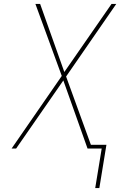

<svg xmlns="http://www.w3.org/2000/svg" viewBox="-20 -755 640 976"><path d="M464 201 497 0H425L302 -346L62 0H39L294 -369L160 -735H184L307 -389L547 -735H571L316 -366L442 -19H521L485 201Z"/></svg>

Font: Iosevka SS04 Thin Extended
Style: Italic
Weight: 100
Width: 7
Italic angle: -9°
Monospace: yes
Designer: Belleve Invis
Foundry: Belleve Invis
Version: Version 19.0.0; ttfautohint (v1.8.4)